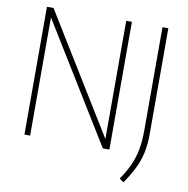

<svg xmlns="http://www.w3.org/2000/svg" viewBox="-95 -833 1071 1095"><g transform="rotate(10 440.0 -285.0)"><path d="M88.5 0V-740H126.5L547.5 -55.5V-740H580.5V0H542.5L121.5 -684.5V0ZM692 170 667.5 152.5Q699 106 718.8 62.8Q738.5 19.5 748 -29.5Q757.5 -78.5 757.5 -143V-740H791.5V-127.5Q791.5 -66.5 781 -18Q770.5 30.5 748.5 75Q726.5 119.5 692 170Z"/></g></svg>

Font: Encode Sans SmCnd Th
Style: Regular
Weight: 100
Width: 4
Designer: Multiple Designers
Foundry: Impallari Type
Version: Version 3.002; ttfautohint (v1.8.3) -l 8 -r 50 -G 200 -x 14 